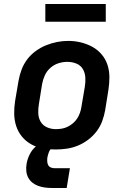

<svg xmlns="http://www.w3.org/2000/svg" viewBox="-20 -734 640 953"><path d="M255 8Q223 8 192 2.5Q161 -3 134.5 -18Q108 -33 89 -56Q70 -79 60.5 -108Q51 -137 50.5 -169Q50 -201 55 -233L72 -333Q77 -361 87 -388Q97 -415 114.5 -438.5Q132 -462 156.5 -480Q181 -498 208 -509Q235 -520 263 -525.5Q291 -531 319 -531Q351 -531 381.5 -523.5Q412 -516 438.5 -501.5Q465 -487 484.5 -464Q504 -441 513.5 -412Q523 -383 523 -351Q523 -319 518 -287L502 -187Q497 -159 487 -132Q477 -105 459 -81.5Q441 -58 417 -40Q393 -22 366 -11Q339 0 311 4Q283 8 255 8ZM257 -93Q272 -93 287 -95.5Q302 -98 316 -105Q330 -112 342.5 -122.5Q355 -133 363.5 -146.5Q372 -160 377 -174.5Q382 -189 384 -203L401 -303Q405 -327 403.5 -350Q402 -373 391 -391.5Q380 -410 359 -418.5Q338 -427 314 -427Q292 -427 270 -420Q248 -413 230 -397Q212 -381 202.5 -360Q193 -339 189 -317L173 -217Q169 -194 170 -171Q171 -148 182 -129.5Q193 -111 213.5 -102Q234 -93 257 -93ZM311 199H236Q218 199 201 196.5Q184 194 168 188Q152 182 139.5 171.5Q127 161 119.5 146.5Q112 132 110.5 114Q109 96 112 79Q116 55 127.5 32Q139 9 158.5 -7.5Q178 -24 202 -31Q226 -38 250 -38L244 0Q237 0 231.5 6.5Q226 13 223 20Q220 27 218.5 34Q217 41 215 48Q214 58 214.5 68Q215 78 219.5 86Q224 94 233 97.5Q242 101 252 101H327ZM205 -626V-714H505V-626Z"/></svg>

Font: Zed Sans Extended
Style: Bold Italic
Weight: 700
Width: 7
Italic angle: -9°
Designer: Belleve Invis
Foundry: Belleve Invis
Version: Version 1.0.0; ttfautohint (v1.8.4)